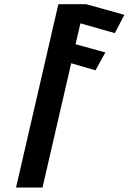

<svg xmlns="http://www.w3.org/2000/svg" viewBox="-20 -872 593 885"><path d="M509.1 -719.3 553.4 -803.6 377.5 -852.5H249L53.9 -7.5H175.9L308.2 -580.5L420.1 -547.9L465.6 -630.3L328.4 -668.1L350.7 -764.5Z"/></svg>

Font: Stormning
Style: LightObl
Weight: 400
Designer: Robert Jablonski, Mew Too
Foundry: Cannot Into Space Fonts
Version: Version 0.90